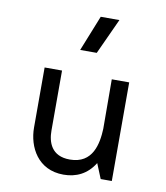

<svg xmlns="http://www.w3.org/2000/svg" viewBox="-85 -820 779 901"><g transform="rotate(10 305.0 -370.0)"><path d="M424 -470 425 -234C422 -163 405 -65 295 -65C207 -65 187 -129 187 -184V-470H104V-184C104 -91 156 10 278 10C338 10 390 -14 425 -71L454 0H507V-470ZM322 -750 254 -580H333L411 -750Z"/></g></svg>

Font: Necto Mono
Style: Regular
Weight: 400
Designer: Marco Condello
Foundry: Collletttivo
Version: Version 1.300;Glyphs 3.2 (3217)